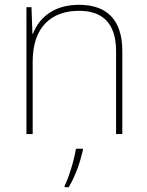

<svg xmlns="http://www.w3.org/2000/svg" viewBox="-20 -651 613 799"><path d="M309 -631C197 -631 140 -571 117 -510H115L111 -621H90V-93H116V-395C116 -539 194 -606 309 -606C406 -606 463 -555 463 -438V-93H489V-439C489 -570 423 -631 309 -631ZM325 -26V-32H296C290 11 265 92 249 122V128H266C294 81 313 26 325 -26Z"/></svg>

Font: Noto Sans Kannada UI Thin
Style: Regular
Weight: 100
Designer: Jelle Bosma - Monotype Design Team
Foundry: Monotype Imaging Inc.
Version: Version 2.005